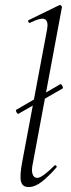

<svg xmlns="http://www.w3.org/2000/svg" viewBox="-20 -746 287 775"><path d="M55 -287Q51 -285 46.5 -293.5Q42 -302 46 -303L223 -406Q227 -408 231.5 -399.5Q236 -391 233 -389ZM95 9Q71 9 65 -12.5Q59 -34 69 -89L170 -627Q176 -659 162 -668Q148 -677 101 -654Q97 -652 94.5 -658Q92 -664 96 -665L219 -725Q223 -727 227 -723Q231 -719 230 -717L113 -89Q106 -58 111.5 -43Q117 -28 130 -28Q141 -28 159 -41.5Q177 -55 199 -77Q203 -81 207 -77Q211 -73 207 -69Q174 -32 147.5 -11.5Q121 9 95 9Z"/></svg>

Font: Cormorant Infant Light
Style: Italic
Weight: 300
Italic angle: -10°
Designer: Christian Thalmann (Catharsis Fonts)
Foundry: Catharsis Fonts
Version: Version 4.001